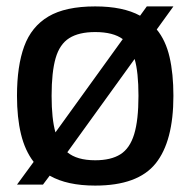

<svg xmlns="http://www.w3.org/2000/svg" viewBox="-20 -569 596 599"><path d="M33 7 85 -64Q58 -99 45.5 -150.5Q33 -202 33 -270Q33 -363 55.5 -424.5Q78 -486 131 -517.5Q184 -549 277 -549Q364 -549 417 -520L438 -549H521L469 -477Q497 -443 509 -391Q521 -339 521 -270Q521 -128 465.5 -59Q410 10 277 10Q189 10 135 -21L114 7ZM141 -270Q141 -198 153 -156L363 -447Q333 -469 277 -469Q226 -469 196 -450Q166 -431 153.5 -387.5Q141 -344 141 -270ZM277 -69Q326 -69 355.5 -87.5Q385 -106 398.5 -150Q412 -194 412 -270Q412 -344 400 -385L190 -94Q220 -69 277 -69Z"/></svg>

Font: Georama Medium
Style: Regular
Weight: 500
Designer: Jean-Baptiste Levee
Foundry: Production Type
Version: Version 1.000